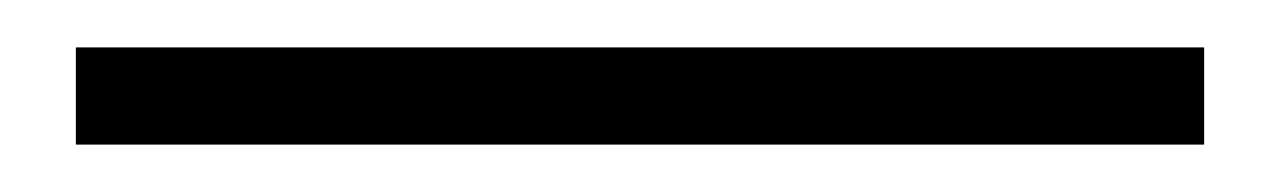

<svg xmlns="http://www.w3.org/2000/svg" viewBox="-20 58 540 81"><path d="M12 119V78H488V119Z"/></svg>

Font: Assistant Light
Style: Regular
Weight: 300
Designer: Hebrew By Ben Nathan, Latin by Paul Hunt
Version: Version 2.001;PS 002.001;hotconv 1.0.88;makeotf.lib2.5.64775